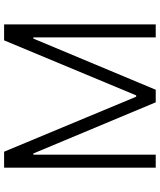

<svg xmlns="http://www.w3.org/2000/svg" viewBox="57 -824 767 921"><g transform="rotate(-90 440.5 -363.5)"><path d="M96.6 -727.3V0H159.1V-587H164.8L410.2 0H470.5L715.9 -587H721.6V0H784.1V-727.3H707.4L443.5 -93.8H437.1L173.3 -727.3Z"/></g></svg>

Font: Karasuma Gothic
Style: Light
Weight: 300
Designer: Rasmus Andersson / Ryoko Nishizuka
Foundry: rsms
Version: Version 1.00